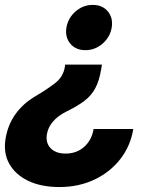

<svg xmlns="http://www.w3.org/2000/svg" viewBox="-57 -565 639 787"><path d="M360.8 -300.3 357.4 -279.3Q349.6 -233.4 333.7 -203.6Q317.9 -173.8 290 -152.3Q262.2 -130.9 218.3 -109.4Q179.7 -90.3 159.7 -66.2Q139.6 -42 135.3 -15.1Q129.4 20.5 150.4 42.5Q171.4 64.5 211.9 64.5Q256.8 64.5 287.8 37.1Q318.8 9.8 326.7 -36.1H489.3Q478 33.2 436.3 86.9Q394.5 140.6 330.1 171.1Q265.6 201.7 186.5 201.7Q111.8 201.7 58.8 176.3Q5.9 150.9 -19 106.2Q-43.9 61.5 -34.2 3.4Q-15.6 -109.4 89.4 -171.4Q138.2 -200.2 169.9 -225.1Q201.7 -250 208.5 -289.1L210 -300.3ZM323.2 -544.9Q362.8 -544.9 385 -518.3Q407.2 -491.7 400.9 -452.1Q394 -412.6 363.3 -386Q332.5 -359.4 293 -359.4Q253.4 -359.4 231.2 -386Q209 -412.6 215.3 -452.1Q222.2 -491.7 252.9 -518.3Q283.7 -544.9 323.2 -544.9Z"/></svg>

Font: Inter Display Extra Bold
Style: Italic
Weight: 800
Italic angle: -9.39999°
Designer: Rasmus Andersson
Foundry: rsms
Version: Version 4.000;git-4fc901f